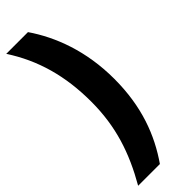

<svg xmlns="http://www.w3.org/2000/svg" viewBox="-296 -747 918 918"><g transform="rotate(-45 163.0 -288.0)"><path d="M283 -284C283 -473 225 -623 149 -734H2C87 -604 128 -459 128 -285C128 -117 83 17 2 158H149C229 43 283 -97 283 -284Z"/></g></svg>

Font: Noto Sans Thai ExtCond Blk
Style: Regular
Weight: 900
Width: 2
Designer: Monotype Design Team
Foundry: Monotype Imaging Inc.
Version: Version 2.002